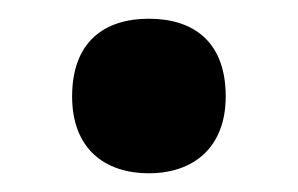

<svg xmlns="http://www.w3.org/2000/svg" viewBox="-20 -172 318 205"><path d="M57 -69C57 -14 91 13 139 13C186 13 221 -14 221 -69C221 -128 186 -152 139 -152C91 -152 57 -127 57 -69Z"/></svg>

Font: Noto Sans Telugu SemiCondensed
Style: Bold
Weight: 700
Width: 4
Designer: Jelle Bosma - Monotype Design Team
Foundry: Monotype Imaging Inc.
Version: Version 2.005